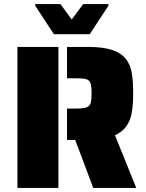

<svg xmlns="http://www.w3.org/2000/svg" viewBox="-20 -917 714 937"><path d="M65 -688H265V0H65ZM347 -234H307V-387H341Q372 -387 388 -389.5Q404 -392 413 -399Q421 -406 424 -420Q427 -434 427 -461Q427 -488 424 -502.5Q421 -517 413 -524Q405 -531 389.5 -533Q374 -535 341 -535H307V-688H410Q481 -688 525 -674Q569 -660 593 -631Q615 -604 622.5 -564Q630 -524 630 -461Q630 -380 615 -336Q594 -280 541 -257L645 0H435ZM152 -889V-897H275L330 -822L386 -897H509V-889L418 -750H243Z"/></svg>

Font: Saira Stencil
Style: Regular
Weight: 400
Designer: Hector Gatti with collaboration of the Omnibus-Type team
Foundry: Omnibus-Type
Version: Version 1.003